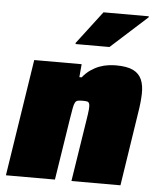

<svg xmlns="http://www.w3.org/2000/svg" viewBox="-53 -789 694 835"><g transform="rotate(5 294.0 -371.5)"><path d="M4 0ZM290 0 332 -269Q337 -300 338.5 -316.5Q340 -333 337.5 -341Q335 -349 328 -350.5Q321 -352 309 -352Q296 -352 288 -350.5Q280 -349 275.5 -341Q271 -333 268 -316.5Q265 -300 260 -269L218 0H4L83 -510H290L285 -453H295Q311 -473 330 -486Q349 -499 368 -506Q387 -513 405.5 -515.5Q424 -518 439 -518Q488 -518 514.5 -505Q541 -492 552 -466.5Q563 -441 562 -404Q561 -367 553 -319L504 0ZM256 -595ZM256 -595V-600L365 -743H563L562 -738L404 -595Z"/></g></svg>

Font: Azeri Sans Black
Style: Italic
Weight: 900
Designer: Hector Gatti & Omnibus-Type (original fonts) / Cristiano Sobral (main changes and remastering)
Foundry: Omnibus-Type
Version: Version 0.07;August 21, 2020;FontCreator 13.0.0.2681 64-bit;